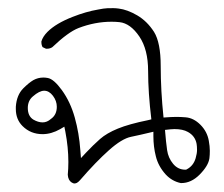

<svg xmlns="http://www.w3.org/2000/svg" viewBox="-20 -274 540 462"><path d="M425.8 134.3Q408.2 134.3 396.5 120.1Q384.8 106 382.1 87.2Q379.4 68.4 377 38.6Q393.1 36.6 399.9 36.6Q419.9 36.6 432.1 43.5Q449.7 53.2 453.1 72.3Q454.1 78.6 454.1 86.9Q454.1 95.2 450.7 106.9Q445.3 125 429.7 133.3L427.7 134.3ZM152.3 165Q153.3 165.5 155.3 166.5Q157.2 167.5 159.2 167.5Q161.1 167.5 162.4 167Q163.6 166.5 165 166Q168.5 164.1 172.4 159.7Q210.9 115.2 242.2 87.4Q273.4 59.6 295.4 55.2Q314.5 51.3 349.1 43V53.7Q349.1 79.1 355 102.1Q360.8 126 378.9 146Q394 162.1 415 166.5Q415.5 166.5 416.5 166.5Q439.9 166.5 460 146.5Q481.4 125 483.9 106.9Q484.9 99.1 484.9 88.6Q484.9 78.1 482.4 64.5Q478.5 42.5 462.2 26.1Q445.8 9.8 426.8 8.3Q415.5 7.3 404.3 7.3Q393.1 7.3 373.5 8.8Q366.7 -56.2 366.7 -115.2Q366.7 -171.4 350.6 -197.3Q334 -223.1 310.1 -237.1Q286.1 -251 265.6 -253.4Q258.3 -254.4 252.4 -254.4Q246.6 -254.4 238.3 -254.2Q230 -253.9 215.8 -251Q187 -246.1 154.8 -233.4Q114.7 -217.8 94.2 -197.3Q83 -186 79.6 -174.3Q79.6 -173.3 79.6 -172.9Q79.6 -165.5 82.5 -160.6L90.8 -156.7Q91.8 -156.7 92.3 -156.7Q100.6 -156.7 106 -160.6Q144 -196.8 168.9 -206.5Q208.5 -221.7 248.5 -221.7Q258.3 -221.7 267.6 -220.7Q293.9 -217.8 315.4 -186Q336.4 -154.8 336.4 -103Q336.4 -51.3 344.2 13.2L336.4 15.1Q290.5 24.4 263.7 35.4Q236.8 46.4 220.7 60.5Q204.1 75.2 187.5 92.8L174.8 106.4L173.3 87.4Q170.4 46.4 159.9 8.8Q149.4 -28.8 128.9 -57.1Q109.4 -84 94.7 -86.4Q89.4 -87.4 84.5 -87.4Q71.3 -87.4 60.1 -81.1Q49.3 -74.7 36.1 -61.5Q20 -45.4 18.1 -17.1Q18.1 -14.6 18.1 -11.7Q18.1 13.2 34.2 29.3Q53.7 48.8 82.5 48.8Q103.5 48.8 125 36.6L134.8 30.8L137.2 42.5Q144.5 80.6 144.5 115.7Q144.5 131.8 143.1 146.5Q144 159.7 152.3 165ZM102.5 12.2H103Q103 12.2 102.5 12.2ZM60.1 13.7Q46.9 5.4 46.9 -14.2Q46.9 -31.7 59.1 -42Q74.7 -55.7 86.4 -55.7Q98.1 -55.7 107.4 -43.5Q116.7 -31.2 116.7 -17.1Q116.7 2.4 102.5 12.2Q93.3 20.5 82.5 20.5Q71.8 20.5 60.1 13.7Z"/></svg>

Font: NaikaiFont
Style: Light
Weight: 300
Version: Version 1.89